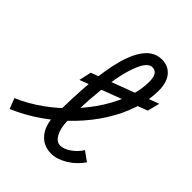

<svg xmlns="http://www.w3.org/2000/svg" viewBox="-269 -948 1096 1096"><g transform="rotate(45 279.0 -400.0)"><path d="M566 -624 547 -550 147 -398 164 -473ZM330 14Q267 14 229.5 -31Q192 -76 191 -148Q191 -303 202 -426Q213 -549 237.5 -636Q262 -723 302 -768.5Q342 -814 398 -814Q450 -814 480.5 -777.5Q511 -741 511 -674Q511 -598 485 -518.5Q459 -439 410.5 -362Q362 -285 296 -216.5Q230 -148 151 -92.5Q72 -37 -17 1L-42 -62Q37 -96 108.5 -147.5Q180 -199 240 -262.5Q300 -326 344 -395.5Q388 -465 412.5 -535.5Q437 -606 437 -671Q437 -709 425.5 -726.5Q414 -744 390 -744Q367 -744 347 -715.5Q327 -687 311 -635Q295 -583 284 -512.5Q273 -442 267.5 -359Q262 -276 264 -184Q265 -127 284.5 -91Q304 -55 335 -55Q363 -55 397 -78.5Q431 -102 453 -137L510 -96Q476 -46 426 -16Q376 14 330 14Z"/></g></svg>

Font: Victor Mono
Style: Italic
Weight: 400
Italic angle: -12°
Monospace: yes
Designer: Rune Bjørnerås
Version: Version 1.561;gftools[0.9.30]